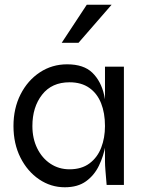

<svg xmlns="http://www.w3.org/2000/svg" viewBox="-20 -782 609 812"><path d="M254 10Q195 10 145.5 -23.5Q96 -57 66.5 -115.5Q37 -174 37 -249Q37 -324 67 -383Q97 -442 148.5 -476Q200 -510 264 -510Q334 -510 370.5 -474.5Q407 -439 420.5 -380Q434 -321 434 -249Q434 -211 426 -166.5Q418 -122 398.5 -81.5Q379 -41 344 -15.5Q309 10 254 10ZM274 -66Q325 -66 358.5 -91Q392 -116 408 -157.5Q424 -199 424 -249Q424 -304 407.5 -345.5Q391 -387 357.5 -410.5Q324 -434 274 -434Q199 -434 158 -381.5Q117 -329 117 -249Q117 -196 137.5 -154.5Q158 -113 193.5 -89.5Q229 -66 274 -66ZM424 -500H504V0H431Q431 0 429.5 -18Q428 -36 426 -60Q424 -84 424 -100ZM241 -601 347 -762H452L312 -601Z"/></svg>

Font: Syne
Style: Regular
Weight: 400
Designer: Lucas Descroix
Foundry: Bonjour Monde
Version: Version 2.200